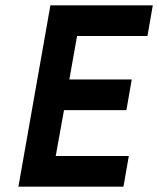

<svg xmlns="http://www.w3.org/2000/svg" viewBox="-20 -700 593 720"><path d="M463 -115 443 0H49L169 -680H553L533 -565H269L240 -402H474L454 -287H220L189 -115Z"/></svg>

Font: Inria Sans
Style: Bold Italic
Weight: 700
Italic angle: -10°
Designer: Black Foundry Team
Foundry: Black Foundry
Version: Version 1.2; ttfautohint (v1.8.3)